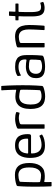

<svg xmlns="http://www.w3.org/2000/svg" viewBox="1106 -1848 854 3107"><g transform="rotate(-90 1533.5 -294.0)"><path d="M72 105Q69 45 67.5 -31Q66 -107 67 -200Q67 -238 68 -279.5Q69 -321 71 -361Q73 -401 76 -434Q77 -441 81 -446.5Q85 -452 98 -456Q129 -467 169.5 -473.5Q210 -480 258 -480Q354 -480 402 -423.5Q450 -367 450 -246Q450 -198 440.5 -155Q431 -112 410.5 -78.5Q390 -45 358.5 -24.5Q327 -4 282 0Q264 3 240 3.5Q216 4 193 2Q170 0 156 -4Q149 -6 145.5 -5.5Q142 -5 142 1Q142 8 141.5 24.5Q141 41 141.5 61Q142 81 142 99Q143 105 142.5 109Q142 113 133 113H82Q77 113 74.5 110.5Q72 108 72 105ZM140 -87Q140 -78 145 -75Q150 -72 155 -70Q176 -64 203 -60.5Q230 -57 250 -57Q270 -57 292.5 -64.5Q315 -72 334 -92Q353 -112 365.5 -149Q378 -186 378 -246Q378 -347 344.5 -385.5Q311 -424 255 -424Q229 -424 204 -419.5Q179 -415 159 -408Q154 -406 150 -402.5Q146 -399 146 -394Q144 -369 143 -335Q142 -301 141 -263.5Q140 -226 139.5 -190.5Q139 -155 139 -127.5Q139 -100 140 -87Z M532 -237Q532 -284 541.5 -327Q551 -370 573 -404.5Q595 -439 633.5 -458.5Q672 -478 732 -478Q793 -478 830 -460Q867 -442 885.5 -412Q904 -382 910.5 -346Q917 -310 917 -274Q917 -237 909.5 -228Q902 -219 887 -219H614Q611 -219 607.5 -217Q604 -215 604 -206Q604 -160 619 -124.5Q634 -89 665.5 -69Q697 -49 745 -49Q778 -49 814 -57.5Q850 -66 874 -78Q882 -83 887 -84Q892 -85 896 -76L909 -51Q912 -45 910.5 -42.5Q909 -40 903 -36Q871 -15 825.5 -4.5Q780 6 733 6Q671 6 632 -12.5Q593 -31 571 -64.5Q549 -98 540.5 -142Q532 -186 532 -237ZM844 -286Q844 -322 835 -352.5Q826 -383 801.5 -402Q777 -421 730 -421Q696 -421 672 -408Q648 -395 634 -374.5Q620 -354 613 -329.5Q606 -305 604 -283Q604 -273 605.5 -269.5Q607 -266 615 -266H827Q837 -266 841 -269Q845 -272 844 -286Z M1163 -477Q1224 -477 1266 -461Q1271 -458 1273.5 -456Q1276 -454 1275 -449L1265 -411Q1264 -406 1261.5 -405Q1259 -404 1254 -406Q1236 -412 1215 -414.5Q1194 -417 1176 -417Q1160 -417 1143 -414Q1126 -411 1112.5 -407.5Q1099 -404 1092 -401Q1088 -398 1082 -394Q1076 -390 1076 -376V-11Q1076 -4 1074 -2Q1072 0 1067 0H1013Q1010 0 1007.5 -2Q1005 -4 1005 -9V-418Q1005 -433 1009 -438Q1013 -443 1021 -447Q1051 -461 1091 -469Q1131 -477 1163 -477Z M1324 -230Q1325 -306 1342.5 -353.5Q1360 -401 1389 -427.5Q1418 -454 1452.5 -463.5Q1487 -473 1521 -473Q1548 -473 1573.5 -469.5Q1599 -466 1615 -462Q1626 -459 1630.5 -459.5Q1635 -460 1635 -469Q1635 -486 1634.5 -511.5Q1634 -537 1632.5 -565Q1631 -593 1630 -619Q1629 -645 1628 -664Q1627 -683 1626 -689Q1625 -697 1627.5 -699Q1630 -701 1634 -701H1688Q1692 -701 1694.5 -700Q1697 -699 1697 -695Q1701 -645 1703.5 -589.5Q1706 -534 1707 -475.5Q1708 -417 1708.5 -358.5Q1709 -300 1707.5 -243.5Q1706 -187 1703.5 -136Q1701 -85 1697 -42Q1696 -35 1692 -29.5Q1688 -24 1674 -18Q1649 -8 1608.5 0.5Q1568 9 1524 9Q1483 8 1447 -2Q1411 -12 1387 -35Q1355 -64 1339.5 -112.5Q1324 -161 1324 -230ZM1396 -229Q1396 -163 1410.5 -126Q1425 -89 1451 -73Q1470 -57 1500 -52Q1530 -47 1561.5 -51Q1593 -55 1615 -65Q1620 -68 1624 -71Q1628 -74 1628 -79Q1629 -104 1631 -137.5Q1633 -171 1633.5 -207Q1634 -243 1635 -276.5Q1636 -310 1636 -337Q1636 -364 1635 -378Q1635 -387 1631 -391Q1627 -395 1622 -397Q1600 -403 1572 -407Q1544 -411 1524 -411Q1505 -411 1482.5 -404.5Q1460 -398 1440.5 -380Q1421 -362 1409 -325.5Q1397 -289 1396 -229Z M2005 8Q1956 8 1914.5 -3.5Q1873 -15 1848 -46.5Q1823 -78 1823 -138Q1823 -189 1840 -221.5Q1857 -254 1885 -271.5Q1913 -289 1945 -296Q1977 -303 2006 -303Q2036 -303 2065 -300Q2094 -297 2112 -293Q2126 -290 2126 -313Q2126 -373 2096.5 -397.5Q2067 -422 2004 -422Q1965 -422 1931 -411Q1897 -400 1875 -386Q1869 -382 1866 -383Q1863 -384 1863 -389L1857 -427Q1856 -433 1857.5 -435.5Q1859 -438 1863 -441Q1887 -458 1923.5 -467.5Q1960 -477 2005 -477Q2069 -477 2107 -462Q2145 -447 2164 -422Q2183 -397 2189.5 -364.5Q2196 -332 2196 -296Q2197 -247 2196.5 -205Q2196 -163 2194 -122.5Q2192 -82 2188 -39Q2187 -32 2182.5 -26.5Q2178 -21 2164 -15Q2149 -10 2129 -5.5Q2109 -1 2087 2Q2065 5 2044 6.5Q2023 8 2005 8ZM2010 -41Q2019 -41 2035.5 -42Q2052 -43 2070 -47Q2088 -51 2101 -57.5Q2114 -64 2116 -74Q2120 -104 2122 -144Q2124 -184 2123 -219Q2123 -239 2109 -243Q2096 -247 2067 -250.5Q2038 -254 2004 -254Q1989 -254 1969.5 -249Q1950 -244 1933 -232Q1916 -220 1904.5 -197Q1893 -174 1893 -138Q1893 -104 1908 -82.5Q1923 -61 1949.5 -51Q1976 -41 2010 -41Z M2329 0Q2321 0 2321 -8Q2321 -114 2321 -220Q2321 -326 2321 -433Q2321 -439 2325 -443.5Q2329 -448 2343 -453Q2356 -457 2381.5 -462.5Q2407 -468 2436.5 -473Q2466 -478 2491 -478Q2568 -478 2609.5 -448Q2651 -418 2667 -366.5Q2683 -315 2683 -253Q2683 -207 2681 -160.5Q2679 -114 2676.5 -75Q2674 -36 2672 -13Q2671 -4 2668.5 -2Q2666 0 2657 0H2614Q2606 0 2603 -2.5Q2600 -5 2601 -12Q2601 -18 2602.5 -44Q2604 -70 2606 -106.5Q2608 -143 2609.5 -182.5Q2611 -222 2611 -255Q2611 -309 2598 -345Q2585 -381 2558.5 -399Q2532 -417 2490 -417Q2468 -417 2447 -413Q2426 -409 2409 -403Q2403 -402 2397.5 -396.5Q2392 -391 2392 -378Q2392 -322 2392 -260Q2392 -198 2392 -134.5Q2392 -71 2392 -8Q2392 0 2385 0Z M2962 0Q2900 0 2870 -26.5Q2840 -53 2831 -101Q2822 -143 2822 -189.5Q2822 -236 2822 -285Q2822 -319 2822.5 -350Q2823 -381 2825 -413Q2825 -422 2817 -422H2766Q2762 -422 2760 -424Q2758 -426 2758 -430V-464Q2758 -468 2760 -470Q2762 -472 2767 -472H2818Q2823 -472 2825 -474.5Q2827 -477 2827 -484L2832 -569Q2832 -576 2838 -576H2894Q2897 -576 2899.5 -574Q2902 -572 2902 -569L2898 -484Q2897 -477 2898.5 -474.5Q2900 -472 2905 -472H3022Q3027 -472 3028.5 -470.5Q3030 -469 3030 -463V-431Q3030 -427 3028 -424.5Q3026 -422 3021 -422H2905Q2901 -422 2898 -419.5Q2895 -417 2895 -411Q2894 -379 2893 -346Q2892 -313 2892 -279Q2892 -238 2892.5 -195.5Q2893 -153 2902 -113Q2908 -85 2924.5 -71Q2941 -57 2976 -57Q2990 -57 3004 -60.5Q3018 -64 3032 -68Q3039 -72 3041 -71Q3043 -70 3045 -64L3056 -31Q3058 -25 3054.5 -22Q3051 -19 3041 -14Q3030 -10 3014.5 -6.5Q2999 -3 2985 -1.5Q2971 0 2962 0Z"/></g></svg>

Font: Glory Thin
Style: Regular
Weight: 400
Version: Version 1.011